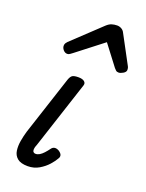

<svg xmlns="http://www.w3.org/2000/svg" viewBox="-158 -916 764 1008"><g transform="rotate(20 223.5 -412.5)"><path d="M127 15Q88 15 69 -1Q50 -17 46.5 -42.5Q43 -68 48 -97Q53 -126 61 -153L169 -483Q176 -503 186 -509Q196 -515 219 -515Q242 -515 252.5 -506Q263 -497 258 -483L135 -107Q128 -91 127.5 -80.5Q127 -70 131.5 -65Q136 -60 144 -60Q155 -60 166 -66.5Q177 -73 188 -85Q199 -97 210 -112Q218 -123 229.5 -124Q241 -125 254 -117Q268 -107 270 -97.5Q272 -88 266 -79Q257 -62 237.5 -40Q218 -18 190 -1.5Q162 15 127 15ZM121 -610Q108 -610 98.5 -621Q89 -632 89 -644Q89 -653 93 -659Q97 -665 101 -669L259 -818Q273 -831 287 -835.5Q301 -840 317 -840Q330 -840 341.5 -833.5Q353 -827 359 -814L441 -661Q445 -654 446 -649Q447 -644 447 -639Q447 -627 432.5 -618.5Q418 -610 408 -610Q398 -610 392.5 -615Q387 -620 382 -626L296 -739L149 -625Q143 -621 136 -615.5Q129 -610 121 -610Z"/></g></svg>

Font: Playwrite AU VIC
Style: Regular
Weight: 400
Designer: Veronika Burian, José Scaglione
Foundry: TypeTogether
Version: Version 1.002